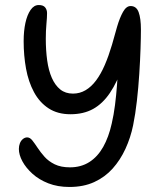

<svg xmlns="http://www.w3.org/2000/svg" viewBox="-20 -735 653 763"><path d="M256 8Q209 8 172 -6.5Q135 -21 109 -44.5Q83 -68 69 -94Q55 -120 55 -143Q55 -155 59 -165.5Q63 -176 71 -182.5Q79 -189 88 -189Q99 -189 108.5 -177Q118 -165 129.5 -147.5Q141 -130 157 -112Q173 -94 197.5 -82Q222 -70 258 -70Q302 -70 335 -91Q368 -112 390 -151Q412 -190 424 -244Q432 -278 437 -317.5Q442 -357 445 -397.5Q448 -438 449.5 -475Q451 -512 452 -542Q453 -572 454 -591L469 -475Q446 -409 417 -366Q388 -323 350 -302Q312 -281 260 -281Q209 -281 173 -304.5Q137 -328 115 -369Q93 -410 83.5 -462Q74 -514 74 -571Q74 -612 81 -644Q88 -676 101.5 -695.5Q115 -715 134 -715Q152 -715 159.5 -705.5Q167 -696 167 -683Q167 -666 164.5 -639.5Q162 -613 162 -581Q162 -535 167.5 -495Q173 -455 186 -425.5Q199 -396 219.5 -379.5Q240 -363 270 -363Q297 -363 320 -376.5Q343 -390 362 -415.5Q381 -441 396.5 -477Q412 -513 425 -557Q435 -594 445.5 -629.5Q456 -665 469 -688Q482 -711 499 -711Q522 -711 531 -686.5Q540 -662 540 -618Q540 -588 538.5 -542Q537 -496 533.5 -441.5Q530 -387 524 -334Q518 -281 509 -237Q499 -188 478.5 -143.5Q458 -99 427.5 -65Q397 -31 354.5 -11.5Q312 8 256 8Z"/></svg>

Font: Shantell Sans
Style: Regular
Weight: 400
Designer: Stephen Nixon, Anya Danilova, Shantell Martin
Foundry: Arrow Type
Version: Version 1.008;[ac192a2d6]